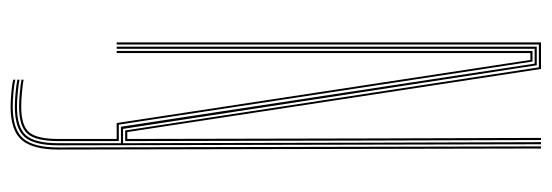

<svg xmlns="http://www.w3.org/2000/svg" viewBox="-359 -481 1040 362"><g transform="rotate(90 161.0 -300.0)"><path d="M60 0V-800H110L229 -20H242L241 -477L240 -800H244L245 -477L246 -16H226L107 -796H64V0ZM181 192Q170 192 154.6 190.6Q139.2 189.2 130.2 187.2V183.2Q139 185 154.2 186.5Q169.5 188 181 188Q220 188 235 171.1Q250 154.2 250 110V-8H219L100 -788H72V0H68V-792H103L223 -12H250L249 -477L248 -800H252L254 110Q254 156 237.9 174Q221.8 192 181 192ZM181 200Q169.8 200 154 198.6Q138.2 197.2 130.2 195V191.2Q138.8 193.2 154.4 194.6Q170 196 181 196Q223.5 196 240.8 176.6Q258 157.2 258 110L256 -800H260L262 110Q262 158 244 179Q226 200 181 200ZM181 184Q169.5 184 154.4 182.6Q139.2 181.2 130.2 179.5V175.5Q139.5 177.2 154.4 178.6Q169.2 180 181 180Q216.2 180 229.1 165.4Q242 150.8 242 110V0H212L93 -780H80V0H76V-784H96L215 -4H246V110Q246 152.5 232.1 168.2Q218.2 184 181 184Z"/></g></svg>

Font: Big Shoulders Inline Display Thin
Style: Regular
Weight: 100
Designer: Patric King
Foundry: XO Type Co
Version: Version 1.000